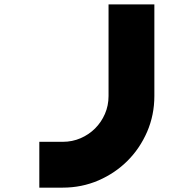

<svg xmlns="http://www.w3.org/2000/svg" viewBox="-20 -860 888 880"><path d="M687.5 -419.9Q687.5 -333 654.3 -255.9Q621.1 -179.7 564.5 -123Q507.8 -66.4 431.6 -33.2Q354.5 0 267.6 0Q267.6 -70.3 267.6 -210Q311.5 -210 349.6 -226.6Q387.7 -243.2 416 -271.5Q444.3 -299.8 460.9 -337.9Q477.5 -376 477.5 -419.9Q530.3 -419.9 582 -419.9Q634.8 -419.9 687.5 -419.9ZM267.6 -210Q267.6 -139.6 267.6 0Q231.4 0 160.2 0Q160.2 -70.3 160.2 -210Q196.3 -210 267.6 -210ZM687.5 -419.9Q617.2 -419.9 477.5 -419.9Q477.5 -559.6 477.5 -839.8Q547.9 -839.8 687.5 -839.8Q687.5 -699.2 687.5 -419.9Z"/></svg>

Font: CornerV20
Style: Regular
Weight: 400
Designer: Olivier Tavernier
Version: Version 20